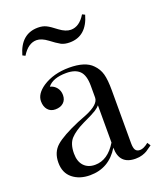

<svg xmlns="http://www.w3.org/2000/svg" viewBox="-143 -855 784 950"><g transform="rotate(-20 249.0 -380.5)"><path d="M227 -509Q156 -509 128 -473Q149 -468 162 -451.5Q175 -435 175 -412Q175 -387 159 -372.5Q143 -358 116 -358Q91 -358 76.5 -375Q62 -392 62 -420Q62 -459 109 -491Q167 -529 249 -529Q334 -529 370 -491Q393 -468 401.5 -437.5Q410 -407 410 -351V-73Q410 -48 417 -37Q424 -26 441 -26Q460 -26 486 -47L497 -30Q475 -14 466 -8.5Q457 -3 441.5 2Q426 7 406 7Q320 7 320 -82Q266 7 166 7Q111 7 75 -22Q39 -51 39 -105Q39 -160 75 -191.5Q111 -223 200 -261L248 -280Q320 -310 320 -346V-408Q320 -463 297 -486Q274 -509 227 -509ZM224 -248Q175 -224 151 -198Q127 -172 127 -121Q127 -79 148.5 -56Q170 -33 207 -33Q274 -33 320 -109V-305Q313 -296 295 -284Q280 -274 224 -248ZM172 -768Q197 -768 215 -759Q232 -751 264 -726Q296 -702 323 -702Q368 -702 400 -755L414 -748Q385 -645 296 -645Q270 -645 252 -654Q229 -667 202 -688Q170 -712 144 -712Q100 -712 67 -658L53 -665Q82 -768 172 -768Z"/></g></svg>

Font: Playfair Display
Style: Regular
Weight: 400
Designer: Claus Eggers S?rensen
Foundry: Claus Eggers S?rensen
Version: Version 1.003